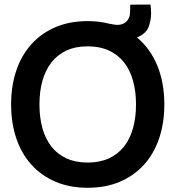

<svg xmlns="http://www.w3.org/2000/svg" viewBox="-20 -830 790 864"><path d="M657 -809.5Q660 -788.5 660 -770.5Q660 -740.5 649.8 -711.5Q639.5 -682.5 606.5 -666Q601.5 -663.5 596.5 -661.5Q656 -612 687.8 -535Q719.5 -458 719.5 -360Q719.5 -276 696 -207Q672.5 -138 628 -88.8Q583.5 -39.5 519.5 -12.2Q455.5 15 374.5 15Q293.5 15 229.8 -12.2Q166 -39.5 121.5 -88.8Q77 -138 53.5 -207Q30 -276 30 -360Q30 -444 53.5 -513Q77 -582 121.5 -631.2Q166 -680.5 229.8 -707.8Q293.5 -735 374.5 -735Q426 -735 471 -723.5Q492.5 -719 505.5 -718Q507.5 -718 509.5 -718Q522.5 -718 533.5 -723Q549 -730 556.2 -742.2Q563.5 -754.5 564.8 -766.8Q566 -779 566 -794Q566 -799 566 -804.5V-809ZM374.5 -98.5Q429 -98.5 469.8 -117.2Q510.5 -136 537.8 -170.2Q565 -204.5 578.5 -252.8Q592 -301 592 -360Q592 -419 578.5 -467.2Q565 -515.5 537.8 -549.8Q510.5 -584 469.8 -602.8Q429 -621.5 374.5 -621.5Q320 -621.5 279.5 -602.8Q239 -584 212 -549.8Q185 -515.5 171.2 -467.2Q157.5 -419 157.5 -360Q157.5 -301 171 -252.8Q184.5 -204.5 211.5 -170.2Q238.5 -136 279.2 -117.2Q320 -98.5 374.5 -98.5Z"/></svg>

Font: Vela Sans Bd
Style: Bold
Weight: 700
Designer: Principal design: Mikhail Sharanda - project Manrope.
Design modification: Ravid Balaliev
Foundry: Mikhail Sharanda
Version: Version 1.001